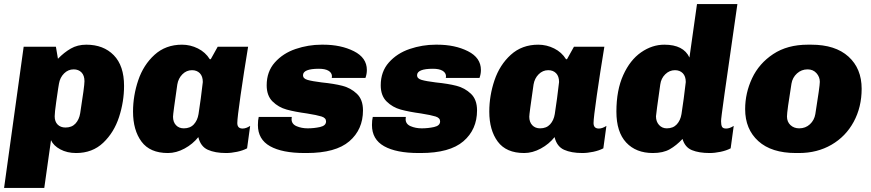

<svg xmlns="http://www.w3.org/2000/svg" viewBox="-36 -740 4269 941"><path d="M572 -319Q572 -242 547.5 -166.5Q523 -91 470 -40.5Q417 10 337 10Q293 10 259.5 -8Q226 -26 214 -53L181 181H-16L80 -511H238L248 -452Q278 -483 311 -502Q344 -521 387 -521Q471 -521 521.5 -469.5Q572 -418 572 -319ZM253 -330Q251 -314 249 -306Q247 -293 239.5 -240.5Q232 -188 232 -170Q232 -144 246.5 -129.5Q261 -115 285 -115Q316 -115 334 -134.5Q352 -154 357 -185Q378 -318 378 -342Q378 -370 363.5 -385Q349 -400 325 -400Q298 -400 278 -380Q258 -360 253 -330Z M992 -450H997L1031 -511H1180Q1159 -384 1143 -272.5Q1127 -161 1127 -137Q1127 -110 1153 -110Q1170 -110 1190 -123L1175 -13Q1154 -2 1125.5 4Q1097 10 1072 10Q1018 10 982.5 -6Q947 -22 936 -68Q909 -34 868.5 -12Q828 10 787 10Q699 10 657.5 -46Q616 -102 616 -193Q616 -271 641.5 -346.5Q667 -422 721.5 -471.5Q776 -521 856 -521Q897 -521 934 -502.5Q971 -484 992 -450ZM833 -326Q812 -182 812 -168Q812 -142 826.5 -126.5Q841 -111 865 -111Q896 -111 914 -130.5Q932 -150 937 -181L948 -257Q958 -333 958 -338Q958 -366 943.5 -381Q929 -396 905 -396Q878 -396 858 -376Q838 -356 833 -326Z M1762 -397Q1762 -377 1755 -358H1590Q1591 -361 1591 -367Q1590 -384 1573.5 -393.5Q1557 -403 1527 -403Q1449 -403 1449 -371Q1449 -355 1471 -348.5Q1493 -342 1541 -336Q1601 -330 1642 -319.5Q1683 -309 1713 -280.5Q1743 -252 1743 -199Q1743 -105 1676 -47.5Q1609 10 1467 10H1457Q1347 10 1287.5 -23.5Q1228 -57 1228 -127Q1228 -151 1232 -167H1394Q1393 -162 1393 -156Q1393 -132 1417.5 -121.5Q1442 -111 1472 -111Q1503 -111 1532.5 -117.5Q1562 -124 1562 -145Q1562 -162 1540 -169Q1518 -176 1468 -184Q1409 -192 1369 -203Q1329 -214 1300 -242.5Q1271 -271 1271 -322Q1271 -389 1311 -434Q1351 -479 1413 -500Q1475 -521 1540 -521H1548Q1635 -521 1698.5 -489Q1762 -457 1762 -397Z M2321 -397Q2321 -377 2314 -358H2149Q2150 -361 2150 -367Q2149 -384 2132.5 -393.5Q2116 -403 2086 -403Q2008 -403 2008 -371Q2008 -355 2030 -348.5Q2052 -342 2100 -336Q2160 -330 2201 -319.5Q2242 -309 2272 -280.5Q2302 -252 2302 -199Q2302 -105 2235 -47.5Q2168 10 2026 10H2016Q1906 10 1846.5 -23.5Q1787 -57 1787 -127Q1787 -151 1791 -167H1953Q1952 -162 1952 -156Q1952 -132 1976.5 -121.5Q2001 -111 2031 -111Q2062 -111 2091.5 -117.5Q2121 -124 2121 -145Q2121 -162 2099 -169Q2077 -176 2027 -184Q1968 -192 1928 -203Q1888 -214 1859 -242.5Q1830 -271 1830 -322Q1830 -389 1870 -434Q1910 -479 1972 -500Q2034 -521 2099 -521H2107Q2194 -521 2257.5 -489Q2321 -457 2321 -397Z M2738 -450H2743L2777 -511H2926Q2905 -384 2889 -272.5Q2873 -161 2873 -137Q2873 -110 2899 -110Q2916 -110 2936 -123L2921 -13Q2900 -2 2871.5 4Q2843 10 2818 10Q2764 10 2728.5 -6Q2693 -22 2682 -68Q2655 -34 2614.5 -12Q2574 10 2533 10Q2445 10 2403.5 -46Q2362 -102 2362 -193Q2362 -271 2387.5 -346.5Q2413 -422 2467.5 -471.5Q2522 -521 2602 -521Q2643 -521 2680 -502.5Q2717 -484 2738 -450ZM2579 -326Q2558 -182 2558 -168Q2558 -142 2572.5 -126.5Q2587 -111 2611 -111Q2642 -111 2660 -130.5Q2678 -150 2683 -181L2694 -257Q2704 -333 2704 -338Q2704 -366 2689.5 -381Q2675 -396 2651 -396Q2624 -396 2604 -376Q2584 -356 2579 -326Z M3343 -458 3380 -720H3578Q3533 -408 3515 -280.5Q3497 -153 3498 -146Q3498 -128 3502.5 -119Q3507 -110 3523 -110Q3540 -110 3560 -123L3545 -13Q3524 -2 3495.5 4Q3467 10 3442 10Q3390 10 3355.5 -4Q3321 -18 3309 -59Q3279 -27 3246.5 -8.5Q3214 10 3164 10Q3081 10 3033 -41.5Q2985 -93 2985 -193Q2985 -298 3018.5 -372Q3052 -446 3106 -483.5Q3160 -521 3220 -521Q3314 -521 3343 -458ZM3200 -326Q3179 -178 3179 -170Q3179 -144 3194 -127.5Q3209 -111 3232 -111Q3263 -111 3281 -130.5Q3299 -150 3304 -181L3315 -257Q3325 -333 3325 -338Q3325 -366 3310.5 -381Q3296 -396 3272 -396Q3245 -396 3224.5 -376Q3204 -356 3200 -326Z M4187 -305Q4187 -215 4148 -143Q4109 -71 4039 -30.5Q3969 10 3880 10H3865Q3745 10 3680.5 -48.5Q3616 -107 3616 -205Q3616 -284 3650 -356.5Q3684 -429 3753.5 -475Q3823 -521 3923 -521H3940Q4058 -521 4122.5 -462.5Q4187 -404 4187 -305ZM3843 -330Q3821 -194 3821 -169Q3821 -143 3838 -127Q3855 -111 3881 -111Q3912 -111 3933.5 -131Q3955 -151 3960 -181Q3982 -318 3982 -339Q3982 -363 3965.5 -381.5Q3949 -400 3922 -400Q3892 -400 3870 -380Q3848 -360 3843 -330Z"/></svg>

Font: Chivo Black Italic
Style: Regular
Weight: 900
Italic angle: -8.05°
Designer: Hector Gatti
Foundry: Omnibus-Type
Version: Version 1.007